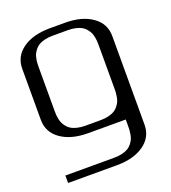

<svg xmlns="http://www.w3.org/2000/svg" viewBox="-143 -897 890 1002"><g transform="rotate(-20 302.0 -396.0)"><path d="M333.5 -791.5Q426.8 -791.5 484.1 -751.2Q541.5 -710.9 541.5 -641.6V-149.9Q541.5 -80.6 484.1 -40.3Q426.8 0 333.5 0H62.5V-41.5H333.5Q358.4 -41.5 378.4 -46.4Q398.4 -51.3 411.1 -58.8Q423.8 -66.4 433.1 -78.1Q442.4 -89.8 447.3 -100.3Q452.1 -110.8 454.8 -125.5Q457.5 -140.1 458 -149.9Q458.5 -159.7 458.5 -172.9V-208.5H250Q156.2 -208.5 98.9 -248.8Q41.5 -289.1 41.5 -358.4V-641.6Q41.5 -710.9 98.9 -751.2Q156.2 -791.5 250 -791.5ZM333.5 -750H250Q225.1 -750 205.1 -745.1Q185.1 -740.2 172.4 -732.7Q159.7 -725.1 150.4 -713.4Q141.1 -701.7 136.2 -691.2Q131.3 -680.7 128.7 -666Q126 -651.4 125.5 -641.6Q125 -631.8 125 -618.7V-381.3Q125 -368.2 125.5 -358.4Q126 -348.6 128.7 -334Q131.3 -319.3 136.2 -308.8Q141.1 -298.3 150.4 -286.6Q159.7 -274.9 172.4 -267.3Q185.1 -259.8 205.1 -254.9Q225.1 -250 250 -250H333.5Q358.4 -250 378.4 -254.9Q398.4 -259.8 411.1 -267.3Q423.8 -274.9 433.1 -286.6Q442.4 -298.3 447.3 -308.8Q452.1 -319.3 454.8 -334Q457.5 -348.6 458 -358.4Q458.5 -368.2 458.5 -381.3V-618.7Q458.5 -631.8 458 -641.6Q457.5 -651.4 454.8 -666Q452.1 -680.7 447.3 -691.2Q442.4 -701.7 433.1 -713.4Q423.8 -725.1 411.1 -732.7Q398.4 -740.2 378.4 -745.1Q358.4 -750 333.5 -750Z"/></g></svg>

Font: Gputeks
Style: Regular
Weight: 500
Version: Version 0.9